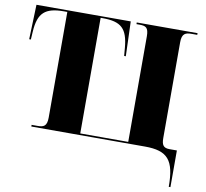

<svg xmlns="http://www.w3.org/2000/svg" viewBox="-96 -819 1220 1135"><g transform="rotate(10 514.5 -252.0)"><path d="M989 210H999V-10H955C917 -10 907 -28 907 -69V-644C907 -697 930 -704 966 -704H999V-714H634V-704H653C689 -704 707 -697 707 -644V-10H419V-704H431C543 -704 581 -668 591 -554L595 -506H605L598 -714H32L25 -506H35L38 -554C45 -668 87 -704 199 -704H219V-70C219 -17 198 -10 163 -10H127V0H809C946 0 989 50 989 210Z"/></g></svg>

Font: Noto Serif Display Black
Style: Regular
Weight: 900
Designer: Monotype Design Team
Foundry: Monotype Imaging Inc.
Version: Version 2.009